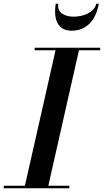

<svg xmlns="http://www.w3.org/2000/svg" viewBox="-61 -1005 555 1025"><path d="M250 -985H236.5C226.5 -924 233.5 -841 321.5 -841C419 -841 456.5 -924 466.5 -985H453C441.5 -936 380 -916 331.5 -916C282.5 -916 242.5 -939 250 -985ZM-41 -13.5V0H309V-13.5H197L360.5 -736.5H474V-750H124V-736.5H235.5L72 -13.5Z"/></svg>

Font: Bodoni* 16pt Medium
Style: Italic
Weight: 500
Italic angle: -13°
Version: Version 2.3